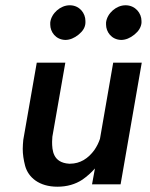

<svg xmlns="http://www.w3.org/2000/svg" viewBox="-20 -697 569 726"><path d="M381 -612C381 -609 381 -607 381 -604C381 -577 401 -547 438 -546C455 -546 472 -553 488 -566C504 -579 513 -593 515 -610C515 -613 515 -615 515 -618C515 -647 492 -676 457 -677C456 -677 455 -677 454 -677C420 -677 385 -647 381 -612ZM170 -612C170 -609 170 -607 170 -604C170 -577 190 -547 227 -546C244 -546 261 -553 277 -566C293 -579 302 -593 303 -610C303 -613 303 -615 303 -618C303 -647 281 -676 246 -677C245 -677 244 -677 243 -677C209 -677 174 -647 170 -612ZM328 0H436L516 -460H408L358 -172C353 -157 346 -143 337 -130C314 -98 283 -78 245 -78C244 -78 242 -78 241 -78C180 -82 177 -129 177 -161C177 -167 178 -173 178 -180L227 -460H119L68 -168C67 -156 66 -145 66 -134C66 -114 69 -93 75 -70C87 -26 128 9 197 9C233 9 265 0 292 -18C309 -30 325 -44 339 -60Z"/></svg>

Font: Jost Medium
Style: Italic
Weight: 500
Italic angle: -5°
Version: Version 3.710